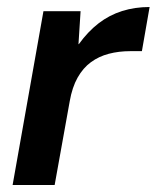

<svg xmlns="http://www.w3.org/2000/svg" viewBox="-20 -528 447 548"><path d="M16 0 104 -496H210L204 -402H205Q231 -438 261.5 -461.5Q292 -485 328.5 -496.5Q365 -508 407 -508L385 -382H352Q319 -382 290.5 -374.5Q262 -367 239.5 -350.5Q217 -334 201.5 -306.5Q186 -279 179 -239L136 0Z"/></svg>

Font: DM Sans 28pt SemiBold
Style: Italic
Weight: 600
Italic angle: -10°
Version: Version 4.004;gftools[0.9.30]